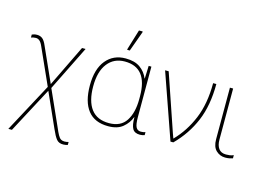

<svg xmlns="http://www.w3.org/2000/svg" viewBox="-125 -1019 2075 1502"><g transform="rotate(15 912.5 -268.5)"><path d="M40 232 253 -165 122 -457Q109 -488 94.5 -500Q80 -512 63 -511Q52 -511 43.5 -509Q35 -507 26 -504V-528Q33 -531 43 -534Q53 -537 68 -537Q93 -537 111 -523Q129 -509 145 -471L270 -192L433 -528H462L282 -164L409 120Q425 158 436.5 178.5Q448 199 460 206.5Q472 214 489 214Q500 214 507.5 212.5Q515 211 522 209V233Q515 235 506.5 237Q498 239 487 239Q450 240 431 216.5Q412 193 389 140L265 -137L69 232Z M788 10Q678 10 623 -60Q568 -130 568 -262Q568 -395 627 -466.5Q686 -538 785 -538Q859 -538 903 -506.5Q947 -475 967 -425H969L973 -528H995V-119Q995 -59 1007.5 -37Q1020 -15 1046 -15Q1067 -15 1083 -21V3Q1067 10 1045 10Q1002 10 985.5 -18.5Q969 -47 969 -111H967Q949 -62 906 -26Q863 10 788 10ZM788 -15Q883 -15 926 -81.5Q969 -148 969 -258V-281Q969 -513 785 -513Q697 -513 646 -447.5Q595 -382 595 -262Q595 -142 643 -78.5Q691 -15 788 -15ZM778 -606V-612L828 -776H858V-769L799 -606Z M1291 0 1106 -528H1135L1293 -66Q1296 -58 1299 -49.5Q1302 -41 1306 -30H1308Q1394 -118 1444.5 -240Q1495 -362 1495 -528H1521Q1521 -354 1467.5 -227Q1414 -100 1314 0Z M1736 10Q1693 10 1662 -19.5Q1631 -49 1631 -110V-528H1657V-114Q1657 -68 1676.5 -41.5Q1696 -15 1736 -15Q1751 -15 1766.5 -17Q1782 -19 1797 -26V0Q1785 4 1770 7Q1755 10 1736 10Z"/></g></svg>

Font: Noto Sans Thin
Style: Regular
Weight: 100
Designer: Monotype Design Team
Foundry: Monotype Imaging Inc.
Version: Version 2.007